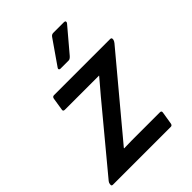

<svg xmlns="http://www.w3.org/2000/svg" viewBox="-209 -797 896 896"><g transform="rotate(-45 238.5 -349.0)"><path d="M2 0Q-8 0 -6 -10V-12Q-5 -20 0 -26L254 -332Q270 -351 285.5 -369Q301 -387 316 -405V-406Q292 -406 268 -406Q244 -406 221 -406H91Q79 -406 81 -416L91 -479Q93 -490 103 -490H473Q484 -490 482 -480V-477Q481 -473 479 -469.5Q477 -466 474 -462L235 -176Q216 -154 197.5 -131Q179 -108 159 -85V-83Q185 -84 209 -84Q233 -84 258 -84H396Q407 -84 405 -73L395 -11Q393 0 384 0ZM211 -556Q206 -556 204 -560Q202 -564 206 -569L288 -687Q295 -698 306 -698H377Q384 -698 385.5 -693.5Q387 -689 383 -684L284 -567Q274 -556 266 -556Z"/></g></svg>

Font: Sofia Sans SemiBold
Style: Italic
Weight: 600
Italic angle: -9°
Designer: Botio Nikoltchev, Ani Petrova
Foundry: lettersoup
Version: Version 4.100-B